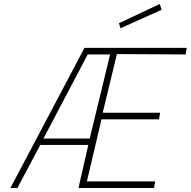

<svg xmlns="http://www.w3.org/2000/svg" viewBox="-20 -939 953 959"><path d="M402 -700H913L907 -667L564 -669L493 -376H780L774 -343H487L414 -33H755L749 0H372L421 -215H181L67 0H32ZM428 -247 530 -667H418L197 -247ZM574 -823 778 -919 787 -890 582 -798Z"/></svg>

Font: Cairo ExtraLight
Style: Italic
Weight: 275
Italic angle: -13°
Designer: Mohamed Gaber, Accademia di Belle Arti di Urbino and others
Foundry: Kief Type Foundry, Accademia di Belle Arti di Urbino and others
Version: Version 3.011